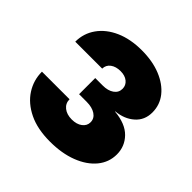

<svg xmlns="http://www.w3.org/2000/svg" viewBox="-144 -662 800 800"><g transform="rotate(45 255.5 -262.0)"><path d="M254.4 7.8Q180.2 7.8 129.2 -17.1Q78.1 -42 51.5 -83.5Q24.9 -125 24.9 -174.8H187.5Q187.5 -150.9 205.8 -136.2Q224.1 -121.6 253.4 -121.6Q282.2 -121.6 299.8 -135Q317.4 -148.4 317.4 -168.9Q317.4 -191.4 297.6 -204.6Q277.8 -217.8 245.1 -217.8H200.7V-313H245.1Q275.4 -313 294.2 -326.2Q313 -339.4 313 -361.8Q313 -382.3 297.1 -395.3Q281.2 -408.2 255.4 -408.2Q228 -408.2 210.9 -395.5Q193.8 -382.8 193.4 -361.3H34.7Q34.7 -410.2 62.3 -449Q89.8 -487.8 139.6 -510Q189.5 -532.2 256.3 -532.2Q319.8 -532.2 367.9 -512.7Q416 -493.2 443.4 -459Q470.7 -424.8 470.7 -379.9Q470.7 -334.5 438.7 -306.4Q406.7 -278.3 357.9 -273.9V-272.5Q423.8 -266.6 456.8 -232.9Q489.7 -199.2 489.7 -151.9Q489.7 -105.5 460 -69.3Q430.2 -33.2 377.2 -12.7Q324.2 7.8 254.4 7.8Z"/></g></svg>

Font: Inter 28pt ExtraBold
Style: Regular
Weight: 800
Designer: Rasmus Andersson
Foundry: rsms
Version: Version 4.001;git-66647c0bb